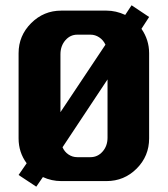

<svg xmlns="http://www.w3.org/2000/svg" viewBox="-20 -680 630 721"><path d="M540 -160.2Q540 -93.8 493.2 -46.9Q446.3 0 379.9 0H210Q173.8 0 141.1 -15.1L116.2 21L49.8 -22.9L80.1 -66.9Q49.8 -107.9 49.8 -160.2V-480Q49.8 -545.9 96.9 -593Q144 -640.1 210 -640.1H379.9Q415.5 -640.1 450.2 -624L474.1 -660.2L540 -616.2L511.2 -571.8Q540 -530.3 540 -480ZM376 -512.2Q367.7 -529.8 352.5 -539.8Q337.4 -549.8 319.8 -549.8H270Q243.7 -549.8 225.3 -528.6Q207 -507.3 207 -476.1V-258.8ZM383.8 -163.1V-381.8L214.8 -127Q222.2 -109.9 237.1 -99.9Q252 -89.8 270 -89.8H319.8Q346.7 -89.8 365.2 -110.8Q383.8 -131.8 383.8 -163.1Z"/></svg>

Font: Laconic
Style: Bold
Weight: 700
Designer: Robby Woodard
Version: Version 1.000